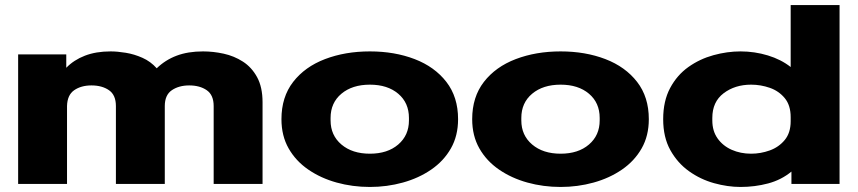

<svg xmlns="http://www.w3.org/2000/svg" viewBox="-20 -730 3404 762"><path d="M52 0V-514H243V-461Q273 -492 317 -509Q361 -526 419 -526Q446 -526 479.5 -520.5Q513 -515 545.5 -500.5Q578 -486 602 -459Q636 -492 681 -509Q726 -526 786 -526Q826 -526 867.5 -517Q909 -508 944 -485.5Q979 -463 1000.5 -423.5Q1022 -384 1022 -324V0H828V-309Q828 -353 800.5 -372Q773 -391 731 -391Q690 -391 662 -372Q634 -353 634 -309V0H440V-309Q440 -353 412.5 -372Q385 -391 343 -391Q302 -391 274.5 -372Q247 -353 246 -309V0Z M1448 12Q1379 12 1316 -5.5Q1253 -23 1203.5 -57Q1154 -91 1125.5 -141Q1097 -191 1097 -257Q1097 -345 1143.5 -405Q1190 -465 1270 -495.5Q1350 -526 1448 -526Q1546 -526 1625.5 -495.5Q1705 -465 1751.5 -405Q1798 -345 1798 -257Q1798 -191 1769.5 -141Q1741 -91 1691.5 -57Q1642 -23 1579 -5.5Q1516 12 1448 12ZM1448 -120Q1518 -120 1560.5 -156.5Q1603 -193 1603 -252V-262Q1603 -322 1560.5 -358Q1518 -394 1448 -394Q1378 -394 1335 -358Q1292 -322 1292 -262V-252Q1292 -193 1335 -156.5Q1378 -120 1448 -120Z M2205 12Q2136 12 2073 -5.5Q2010 -23 1960.5 -57Q1911 -91 1882.5 -141Q1854 -191 1854 -257Q1854 -345 1900.5 -405Q1947 -465 2027 -495.5Q2107 -526 2205 -526Q2303 -526 2382.5 -495.5Q2462 -465 2508.5 -405Q2555 -345 2555 -257Q2555 -191 2526.5 -141Q2498 -91 2448.5 -57Q2399 -23 2336 -5.5Q2273 12 2205 12ZM2205 -120Q2275 -120 2317.5 -156.5Q2360 -193 2360 -252V-262Q2360 -322 2317.5 -358Q2275 -394 2205 -394Q2135 -394 2092 -358Q2049 -322 2049 -262V-252Q2049 -193 2092 -156.5Q2135 -120 2205 -120Z M2919 12Q2868 12 2814 -3Q2760 -18 2714.5 -50.5Q2669 -83 2640.5 -134Q2612 -185 2612 -257Q2612 -329 2639.5 -380.5Q2667 -432 2712 -464Q2757 -496 2811.5 -511Q2866 -526 2919 -526Q2975 -526 3027.5 -510Q3080 -494 3118 -464V-710H3312V0H3121V-49Q3081 -16 3028.5 -2Q2976 12 2919 12ZM2807 -252Q2807 -210 2828 -180.5Q2849 -151 2884 -135.5Q2919 -120 2961 -120Q2999 -120 3035 -133Q3071 -146 3094.5 -174.5Q3118 -203 3118 -249V-265Q3118 -312 3094.5 -340.5Q3071 -369 3035 -381.5Q2999 -394 2961 -394Q2897 -394 2852 -360Q2807 -326 2807 -262Z"/></svg>

Font: Special Gothic Extended Bold
Style: Regular
Weight: 700
Width: 7
Designer: Alistair McCready
Foundry: Monolith
Version: Version 1.000; ttfautohint (v1.8.4.7-5d5b)